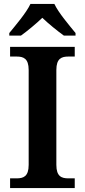

<svg xmlns="http://www.w3.org/2000/svg" viewBox="-20 -951 430 971"><path d="M27 -784V-771H86C117 -793 164 -832 194 -861C224 -832 272 -793 303 -771H362V-784C331 -822 276 -886 255 -931H134C113 -886 58 -822 27 -784ZM31 0H358V-49H326C292 -49 265 -58 265 -117V-597C265 -656 292 -665 326 -665H358V-714H31V-665H64C98 -665 125 -656 125 -597V-117C125 -58 98 -49 64 -49H31Z"/></svg>

Font: Noto Serif Oriya SemiBold
Style: Regular
Weight: 600
Designer: David Williams
Foundry: Google LLC, David Williams
Version: Version 1.051